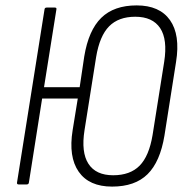

<svg xmlns="http://www.w3.org/2000/svg" viewBox="-20 -683 690 711"><path d="M486 -663Q571 -663 609.5 -608.5Q648 -554 632 -454L589 -181Q573 -84 526.5 -38Q480 8 395 8Q310 8 271.5 -47Q233 -102 249 -201L268 -318H136L87 -7Q86 0 79 0H49Q42 0 43 -7L145 -649Q146 -655 153 -655H183Q190 -655 189 -649L143 -360H275L292 -474Q308 -571 355 -617Q402 -663 486 -663ZM588 -454Q601 -537 573 -579Q545 -621 481 -621Q419 -621 384 -585.5Q349 -550 336 -472L293 -201Q280 -119 307.5 -76.5Q335 -34 399 -34Q462 -34 497 -69.5Q532 -105 545 -183Z"/></svg>

Font: Sofia Sans Condensed Light
Style: Italic
Weight: 300
Italic angle: -9°
Version: Version 4.100